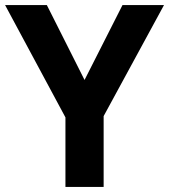

<svg xmlns="http://www.w3.org/2000/svg" viewBox="-20 -734 664 754"><path d="M312 -420 461 -714H624L387 -278V0H237V-273L0 -714H164Z"/></svg>

Font: Noto Sans New Tai Lue
Style: Bold
Weight: 700
Version: Version 2.003